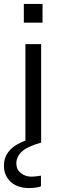

<svg xmlns="http://www.w3.org/2000/svg" viewBox="-56 -724 302 975"><path d="M65 -609V-704H160V-609ZM73 -500H153V0Q80 21 53.5 47Q27 73 27 106Q27 137 50 155Q73 173 103 173Q124 173 152 168V222Q128 231 92 231Q33 231 -1.5 199.5Q-36 168 -36 117Q-36 30 73 -10Z"/></svg>

Font: CBA Beacon Sans
Style: Regular
Weight: 400
Designer: Wei Huang
Foundry: Wei Huang
Version: Version 1.002